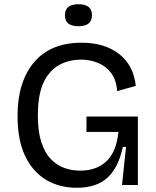

<svg xmlns="http://www.w3.org/2000/svg" viewBox="-20 -875 739 908"><path d="M343 13Q261 13 198 -24.5Q135 -62 99 -137Q63 -212 63 -327Q63 -488 141 -580.5Q219 -673 366 -673Q475 -673 543.5 -619.5Q612 -566 622 -469L534 -444Q530 -498 505 -530.5Q480 -563 442.5 -578Q405 -593 364 -593Q306 -593 259.5 -567.5Q213 -542 186 -484.5Q159 -427 159 -329Q159 -253 175.5 -202.5Q192 -152 220.5 -122.5Q249 -93 284.5 -80.5Q320 -68 358 -68Q437 -68 484 -113Q531 -158 540 -251H389V-324H632V0H557L576 -180H561Q540 -82 488 -34.5Q436 13 343 13ZM351 -751Q287 -751 287 -803Q287 -855 351 -855Q415 -855 415 -803Q415 -751 351 -751Z"/></svg>

Font: Bricolage Grotesque 10pt
Style: Regular
Weight: 400
Designer: Mathieu Triay
Foundry: Atelier Triay
Version: Version 1.000; ttfautohint (v1.8.4.7-5d5b);gftools[0.9.32]